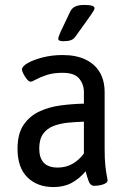

<svg xmlns="http://www.w3.org/2000/svg" viewBox="-20 -752 521 778"><path d="M197 6Q131 6 91 -33.5Q51 -73 51 -149Q51 -210 75.5 -246Q100 -282 140 -300.5Q180 -319 227 -325Q274 -331 320 -332V-379Q320 -410 301 -433.5Q282 -457 233 -457Q196 -457 169 -448Q142 -439 126 -430Q110 -421 104 -421Q97 -421 89 -431Q81 -441 75 -452.5Q69 -464 69 -470Q69 -483 92.5 -496.5Q116 -510 153.5 -519.5Q191 -529 234 -529Q288 -529 326 -511Q364 -493 384 -459.5Q404 -426 404 -378V-148Q404 -107 407 -80Q410 -53 413 -38.5Q416 -24 416 -22Q416 -15 409.5 -10.5Q403 -6 394 -3.5Q385 -1 376 0Q367 1 362 1Q346 1 339 -18.5Q332 -38 327 -58Q302 -28 270.5 -11Q239 6 197 6ZM214 -73Q247 -73 273.5 -88Q300 -103 320 -130V-259Q288 -258 256.5 -255Q225 -252 198 -242Q171 -232 155 -210Q139 -188 139 -150Q139 -112 157.5 -92.5Q176 -73 214 -73ZM237 -585Q226 -585 221 -587.5Q216 -590 216 -595Q216 -602 226 -624Q236 -646 265 -706Q272 -720 286 -726Q300 -732 321 -732Q363 -732 363 -719Q363 -715 360 -709.5Q357 -704 349 -692.5Q341 -681 326 -660Q311 -639 285 -603Q278 -593 266.5 -589Q255 -585 237 -585Z"/></svg>

Font: Asap Condensed VF Beta
Style: Regular
Weight: 400
Designer: Pablo Cosgaya
Foundry: Omnibus-Type
Version: Version 1.008